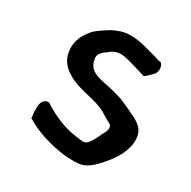

<svg xmlns="http://www.w3.org/2000/svg" viewBox="-96 -589 680 685"><g transform="rotate(20 244.5 -247.0)"><path d="M57 -94C102 -54 159 -26 221 -8C241 -4 265 3 287 0C309 -3 333 -19 348 -31C374 -51 401 -76 417 -104C426 -121 432 -133 434 -153V-156C438 -193 412 -214 385 -232C369 -245 350 -256 333 -268C318 -276 304 -282 289 -289C250 -307 197 -316 197 -366C194 -391 215 -400 232 -408C241 -414 253 -419 268 -419C288 -419 302 -411 318 -404C337 -394 358 -385 382 -372C392 -376 400 -383 411 -390C427 -398 434 -424 423 -439C410 -442 400 -450 388 -455C350 -472 319 -492 270 -495C244 -495 222 -489 203 -481C177 -470 155 -461 137 -441C110 -416 99 -382 102 -351C104 -324 120 -301 140 -285C174 -253 232 -239 270 -215C283 -208 294 -197 304 -188C312 -181 317 -177 326 -170C338 -158 324 -138 315 -129C307 -117 300 -107 290 -96C282 -88 274 -75 256 -79C243 -82 228 -88 215 -92C189 -102 162 -116 133 -138C121 -148 108 -157 98 -168C60 -177 59 -123 57 -94Z"/></g></svg>

Font: Hussar Pisanka
Style: Regular
Weight: 400
Designer: Robert Jablonski
Foundry: Cannot Into Space Fonts
Version: Version 1.070